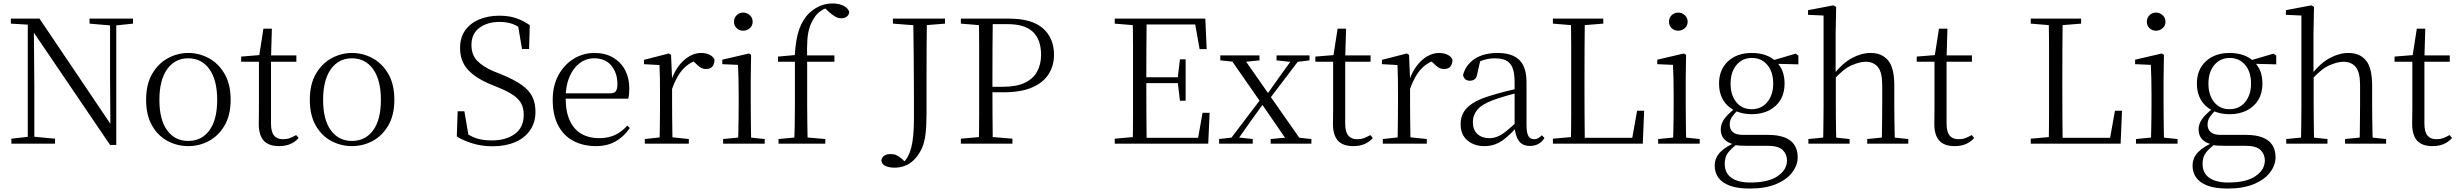

<svg xmlns="http://www.w3.org/2000/svg" viewBox="-20 -833 14249 1113"><path d="M46 0V-29L152 -41H172L299 -29V0ZM141 0V-703H176L179 -332V0ZM499 -696V-725H751V-696L646 -685H627ZM618 7 168 -656 166 -657 144 -690 43 -696V-725H209L637 -90L620 -84L618 -383V-725H654V7Z M1071 14Q1008 14 952 -15.5Q896 -45 861.5 -105Q827 -165 827 -255Q827 -345 862.5 -405.5Q898 -466 954 -496Q1010 -526 1071 -526Q1134 -526 1190 -496Q1246 -466 1281.5 -405.5Q1317 -345 1317 -255Q1317 -165 1281.5 -105Q1246 -45 1190.5 -15.5Q1135 14 1071 14ZM1071 -16Q1149 -16 1194 -77.5Q1239 -139 1239 -254Q1239 -369 1194 -432Q1149 -495 1071 -495Q994 -495 949 -432Q904 -369 904 -254Q904 -139 949 -77.5Q994 -16 1071 -16Z M1516 -475V-512H1698V-475ZM1598 14Q1537 14 1508.5 -18Q1480 -50 1480 -115Q1480 -138 1480.5 -156.5Q1481 -175 1481 -201V-475H1378V-505L1501 -515L1481 -500L1507 -667H1556L1551 -496V-485V-116Q1551 -69 1568.5 -47.5Q1586 -26 1620 -26Q1643 -26 1660 -32.5Q1677 -39 1697 -50L1711 -33Q1691 -10 1663 2Q1635 14 1598 14Z M2020 14Q1957 14 1901 -15.5Q1845 -45 1810.5 -105Q1776 -165 1776 -255Q1776 -345 1811.5 -405.5Q1847 -466 1903 -496Q1959 -526 2020 -526Q2083 -526 2139 -496Q2195 -466 2230.5 -405.5Q2266 -345 2266 -255Q2266 -165 2230.5 -105Q2195 -45 2139.5 -15.5Q2084 14 2020 14ZM2020 -16Q2098 -16 2143 -77.5Q2188 -139 2188 -254Q2188 -369 2143 -432Q2098 -495 2020 -495Q1943 -495 1898 -432Q1853 -369 1853 -254Q1853 -139 1898 -77.5Q1943 -16 2020 -16Z M2835 15Q2773 15 2718 -2Q2663 -19 2628 -42L2633 -188H2672L2699 -29L2657 -50L2653 -81Q2701 -45 2739.5 -32Q2778 -19 2831 -19Q2913 -19 2964.5 -56.5Q3016 -94 3016 -168Q3016 -205 3002 -232Q2988 -259 2955.5 -281.5Q2923 -304 2866 -327L2824 -344Q2737 -380 2692 -429.5Q2647 -479 2647 -554Q2647 -617 2677.5 -658.5Q2708 -700 2759.5 -721Q2811 -742 2873 -742Q2931 -742 2972.5 -727.5Q3014 -713 3051 -687L3047 -549H3006L2980 -702L3022 -681L3024 -650Q2986 -681 2953 -693.5Q2920 -706 2876 -706Q2806 -706 2759.5 -672Q2713 -638 2713 -572Q2713 -514 2747.5 -479.5Q2782 -445 2841 -420L2886 -402Q2962 -371 3005 -340Q3048 -309 3066 -272Q3084 -235 3084 -184Q3084 -123 3052.5 -77.5Q3021 -32 2965 -8.5Q2909 15 2835 15Z M3434 14Q3362 14 3305 -15.5Q3248 -45 3216 -105Q3184 -165 3184 -254Q3184 -337 3217.5 -398Q3251 -459 3306 -492.5Q3361 -526 3426 -526Q3489 -526 3534.5 -499Q3580 -472 3604 -426Q3628 -380 3628 -321Q3628 -285 3622 -261H3218V-292H3517Q3542 -292 3550.5 -305Q3559 -318 3559 -346Q3559 -410 3524 -452.5Q3489 -495 3424 -495Q3378 -495 3340.5 -467Q3303 -439 3281 -387.5Q3259 -336 3259 -266Q3259 -185 3283.5 -133Q3308 -81 3351.5 -56.5Q3395 -32 3452 -32Q3505 -32 3545 -50.5Q3585 -69 3616 -105L3631 -91Q3598 -42 3549.5 -14Q3501 14 3434 14Z M3718 0V-27L3828 -39H3860L3973 -27V0ZM3803 0Q3804 -24 3804.5 -65Q3805 -106 3805.5 -150Q3806 -194 3806 -227V-285Q3806 -337 3805.5 -378Q3805 -419 3803 -456L3713 -461V-486L3857 -523L3870 -515L3876 -375V-374V-227Q3876 -194 3876.5 -150Q3877 -106 3877.5 -65Q3878 -24 3879 0ZM3876 -318 3856 -369H3872Q3888 -416 3915 -451.5Q3942 -487 3975.5 -506.5Q4009 -526 4044 -526Q4072 -526 4093.5 -515.5Q4115 -505 4122 -486Q4121 -461 4109.5 -447Q4098 -433 4073 -433Q4056 -433 4041.5 -441.5Q4027 -450 4010 -468L3987 -488H4035Q3980 -475 3941.5 -434.5Q3903 -394 3876 -318Z M4172 0V-27L4283 -38H4307L4413 -27V0ZM4258 0Q4259 -24 4260 -65Q4261 -106 4261.5 -150Q4262 -194 4262 -227V-285Q4262 -335 4261 -377.5Q4260 -420 4258 -457L4167 -461V-487L4322 -523L4334 -515L4332 -378V-227Q4332 -194 4332.5 -150Q4333 -106 4333.5 -65Q4334 -24 4335 0ZM4288 -655Q4266 -655 4250.5 -669.5Q4235 -684 4235 -707Q4235 -730 4250.5 -745Q4266 -760 4288 -760Q4310 -760 4326.5 -745Q4343 -730 4343 -707Q4343 -684 4326.5 -669.5Q4310 -655 4288 -655Z M4493 0V-27L4609 -38H4639L4764 -27V0ZM4584 0Q4586 -56 4587 -113.5Q4588 -171 4588 -227V-475H4490V-505L4614 -516L4587 -502V-507Q4592 -603 4612.5 -662Q4633 -721 4673 -759Q4704 -787 4737.5 -800Q4771 -813 4806 -813Q4841 -813 4868 -800.5Q4895 -788 4903 -764Q4902 -748 4889.5 -737.5Q4877 -727 4857 -727Q4839 -727 4822 -736.5Q4805 -746 4784 -765L4757 -791V-800H4797V-792Q4768 -789 4741.5 -772Q4715 -755 4699 -728Q4683 -704 4673 -673.5Q4663 -643 4660 -599Q4657 -555 4659 -488V-227Q4659 -171 4660 -113.5Q4661 -56 4662 0ZM4624 -475V-512H4817V-475Z M5167 139Q5136 139 5114 129.5Q5092 120 5089 97Q5093 77 5107.5 68.5Q5122 60 5142 60Q5162 60 5176.5 66.5Q5191 73 5211 90L5233 112V118H5215V111Q5248 80 5263 20.5Q5278 -39 5278 -145Q5278 -199 5278 -252.5Q5278 -306 5277.5 -370.5Q5277 -435 5276.5 -521Q5276 -607 5274 -725H5353Q5352 -643 5351.5 -559.5Q5351 -476 5351 -390V-177Q5351 -102 5345 -55Q5339 -8 5326 22Q5313 52 5294 76Q5267 110 5234.5 124.5Q5202 139 5167 139ZM5156 -696V-725H5458V-696L5321 -685H5300Z M5550 0V-29L5684 -41H5708L5849 -29V0ZM5654 0Q5656 -83 5656 -166.5Q5656 -250 5656 -335V-390Q5656 -475 5656 -559Q5656 -643 5654 -725H5735Q5734 -643 5733.5 -559Q5733 -475 5733 -390V-320Q5733 -245 5733.5 -164Q5734 -83 5735 0ZM5695 -298V-330H5794Q5873 -330 5921.5 -353.5Q5970 -377 5992.5 -419Q6015 -461 6015 -515Q6015 -602 5968.5 -647.5Q5922 -693 5822 -693H5695V-725H5830Q5962 -725 6026 -668.5Q6090 -612 6090 -515Q6090 -454 6059.5 -404.5Q6029 -355 5964 -326.5Q5899 -298 5796 -298ZM5550 -696V-725H5695V-685H5684Z M6442 0V-29L6576 -41H6587V0ZM6546 0Q6548 -83 6548 -166.5Q6548 -250 6548 -335V-390Q6548 -475 6548 -559Q6548 -643 6546 -725H6627Q6626 -643 6625.5 -557.5Q6625 -472 6625 -378V-357Q6625 -256 6625.5 -169.5Q6626 -83 6627 0ZM6587 0V-34H6959L6921 -10L6951 -179H6992L6984 0ZM6587 -351V-385H6826V-351ZM6820 -249 6807 -360V-381L6820 -489H6853V-249ZM6442 -696V-725H6587V-685H6576ZM6934 -548 6904 -717 6943 -691H6587V-725H6967L6975 -548Z M7047 0V-27L7134 -37H7152L7242 -27V0ZM7092 0 7303 -278 7324 -258H7322L7229 -129L7138 0ZM7346 0V-27L7463 -38H7481L7582 -27V0ZM7326 -242 7307 -263H7309L7397 -388L7487 -512H7531ZM7453 0 7290 -237 7099 -512H7178L7338 -283L7536 0ZM7054 -483V-512H7281V-483L7180 -473H7152ZM7380 -483V-512H7571V-483L7488 -473H7472Z M7743 -475V-512H7925V-475ZM7825 14Q7764 14 7735.5 -18Q7707 -50 7707 -115Q7707 -138 7707.5 -156.5Q7708 -175 7708 -201V-475H7605V-505L7728 -515L7708 -500L7734 -667H7783L7778 -496V-485V-116Q7778 -69 7795.5 -47.5Q7813 -26 7847 -26Q7870 -26 7887 -32.5Q7904 -39 7924 -50L7938 -33Q7918 -10 7890 2Q7862 14 7825 14Z M7996 0V-27L8106 -39H8138L8251 -27V0ZM8081 0Q8082 -24 8082.5 -65Q8083 -106 8083.5 -150Q8084 -194 8084 -227V-285Q8084 -337 8083.5 -378Q8083 -419 8081 -456L7991 -461V-486L8135 -523L8148 -515L8154 -375V-374V-227Q8154 -194 8154.5 -150Q8155 -106 8155.5 -65Q8156 -24 8157 0ZM8154 -318 8134 -369H8150Q8166 -416 8193 -451.5Q8220 -487 8253.5 -506.5Q8287 -526 8322 -526Q8350 -526 8371.5 -515.5Q8393 -505 8400 -486Q8399 -461 8387.5 -447Q8376 -433 8351 -433Q8334 -433 8319.5 -441.5Q8305 -450 8288 -468L8265 -488H8313Q8258 -475 8219.5 -434.5Q8181 -394 8154 -318Z M8584 14Q8526 14 8486.5 -19Q8447 -52 8447 -114Q8447 -152 8464 -182Q8481 -212 8519.5 -236Q8558 -260 8622 -279Q8664 -292 8709.5 -303.5Q8755 -315 8795 -324V-300Q8755 -290 8713.5 -278Q8672 -266 8636 -253Q8571 -229 8544.5 -197.5Q8518 -166 8518 -126Q8518 -80 8544.5 -56Q8571 -32 8614 -32Q8637 -32 8660 -41Q8683 -50 8712 -73Q8741 -96 8780 -134L8787 -88H8766Q8734 -54 8706.5 -31.5Q8679 -9 8650 2.5Q8621 14 8584 14ZM8849 13Q8805 13 8784 -17Q8763 -47 8760 -101V-105V-354Q8760 -411 8747.5 -441Q8735 -471 8709.5 -483Q8684 -495 8644 -495Q8615 -495 8585 -486.5Q8555 -478 8523 -459L8562 -486L8544 -407Q8541 -384 8529.5 -374.5Q8518 -365 8501 -365Q8468 -365 8461 -398Q8477 -458 8529 -492Q8581 -526 8661 -526Q8746 -526 8787.5 -485.5Q8829 -445 8829 -354V-111Q8829 -61 8840.5 -43.5Q8852 -26 8873 -26Q8886 -26 8896 -31.5Q8906 -37 8918 -49L8933 -33Q8918 -9 8896.5 2Q8875 13 8849 13Z M8982 0V-29L9116 -41H9127V0ZM9086 0Q9088 -83 9088 -166Q9088 -249 9088 -329V-390Q9088 -475 9088 -559Q9088 -643 9086 -725H9167Q9166 -643 9165.5 -557Q9165 -471 9165 -373V-316Q9165 -246 9165.5 -164.5Q9166 -83 9167 0ZM9127 0V-34H9473L9438 -11L9470 -191H9511L9503 0ZM8982 -696V-725H9274V-696L9137 -685H9116Z M9592 0V-27L9703 -38H9727L9833 -27V0ZM9678 0Q9679 -24 9680 -65Q9681 -106 9681.5 -150Q9682 -194 9682 -227V-285Q9682 -335 9681 -377.5Q9680 -420 9678 -457L9587 -461V-487L9742 -523L9754 -515L9752 -378V-227Q9752 -194 9752.5 -150Q9753 -106 9753.5 -65Q9754 -24 9755 0ZM9708 -655Q9686 -655 9670.5 -669.5Q9655 -684 9655 -707Q9655 -730 9670.5 -745Q9686 -760 9708 -760Q9730 -760 9746.5 -745Q9763 -730 9763 -707Q9763 -684 9746.5 -669.5Q9730 -655 9708 -655Z M10123 260Q10051 260 10006.5 243Q9962 226 9941 196.5Q9920 167 9920 128Q9920 81 9953.5 47.5Q9987 14 10051 -12L10057 -3Q10016 27 9997 52.5Q9978 78 9978 116Q9978 170 10016.5 197.5Q10055 225 10127 225Q10231 225 10285 188Q10339 151 10339 97Q10339 62 10314.5 37Q10290 12 10224 12H10100Q10080 12 10063 11Q10046 10 10031 6V4Q9955 -15 9955 -83Q9955 -114 9974.5 -142Q9994 -170 10037 -204V-213L10061 -202Q10033 -174 10020 -155Q10007 -136 10007 -110Q10007 -84 10025 -67.5Q10043 -51 10084 -51H10231Q10288 -51 10326 -36Q10364 -21 10382.5 8Q10401 37 10401 79Q10401 124 10369.5 166Q10338 208 10276 234Q10214 260 10123 260ZM10135 -171Q10077 -171 10034 -193Q9991 -215 9968 -254.5Q9945 -294 9945 -348Q9945 -429 9997 -477.5Q10049 -526 10135 -526Q10179 -526 10214.5 -513.5Q10250 -501 10274 -477L10276 -475Q10325 -430 10325 -348Q10325 -294 10301.5 -254.5Q10278 -215 10235 -193Q10192 -171 10135 -171ZM10134 -200Q10191 -200 10225 -241.5Q10259 -283 10259 -349Q10259 -416 10225 -456.5Q10191 -497 10136 -497Q10080 -497 10046 -456Q10012 -415 10012 -348Q10012 -282 10045 -241Q10078 -200 10134 -200ZM10244 -464V-481H10250L10389 -522L10405 -511V-460Z M10463 0V-27L10573 -38H10598L10702 -27V0ZM10548 0Q10549 -24 10549.5 -65Q10550 -106 10550.5 -150Q10551 -194 10551 -227V-743L10461 -747V-774L10608 -802L10624 -793L10621 -639V-405L10622 -393V-227Q10622 -194 10622.5 -150Q10623 -106 10623.5 -65Q10624 -24 10625 0ZM10804 0V-27L10912 -38H10938L11042 -27V0ZM10888 0Q10889 -24 10889.5 -64.5Q10890 -105 10890.5 -149Q10891 -193 10891 -227V-339Q10891 -415 10865.5 -445Q10840 -475 10795 -475Q10760 -475 10712.5 -454Q10665 -433 10609 -370L10592 -403H10610Q10662 -468 10716.5 -497Q10771 -526 10824 -526Q10889 -526 10925 -483Q10961 -440 10961 -337V-227Q10961 -193 10961.5 -149Q10962 -105 10963 -64.5Q10964 -24 10965 0Z M11229 -475V-512H11411V-475ZM11311 14Q11250 14 11221.5 -18Q11193 -50 11193 -115Q11193 -138 11193.5 -156.5Q11194 -175 11194 -201V-475H11091V-505L11214 -515L11194 -500L11220 -667H11269L11264 -496V-485V-116Q11264 -69 11281.5 -47.5Q11299 -26 11333 -26Q11356 -26 11373 -32.5Q11390 -39 11410 -50L11424 -33Q11404 -10 11376 2Q11348 14 11311 14Z M11752 0V-29L11886 -41H11897V0ZM11856 0Q11858 -83 11858 -166Q11858 -249 11858 -329V-390Q11858 -475 11858 -559Q11858 -643 11856 -725H11937Q11936 -643 11935.5 -557Q11935 -471 11935 -373V-316Q11935 -246 11935.5 -164.5Q11936 -83 11937 0ZM11897 0V-34H12243L12208 -11L12240 -191H12281L12273 0ZM11752 -696V-725H12044V-696L11907 -685H11886Z M12362 0V-27L12473 -38H12497L12603 -27V0ZM12448 0Q12449 -24 12450 -65Q12451 -106 12451.5 -150Q12452 -194 12452 -227V-285Q12452 -335 12451 -377.5Q12450 -420 12448 -457L12357 -461V-487L12512 -523L12524 -515L12522 -378V-227Q12522 -194 12522.5 -150Q12523 -106 12523.5 -65Q12524 -24 12525 0ZM12478 -655Q12456 -655 12440.5 -669.5Q12425 -684 12425 -707Q12425 -730 12440.5 -745Q12456 -760 12478 -760Q12500 -760 12516.5 -745Q12533 -730 12533 -707Q12533 -684 12516.5 -669.5Q12500 -655 12478 -655Z M12893 260Q12821 260 12776.5 243Q12732 226 12711 196.5Q12690 167 12690 128Q12690 81 12723.5 47.5Q12757 14 12821 -12L12827 -3Q12786 27 12767 52.5Q12748 78 12748 116Q12748 170 12786.5 197.5Q12825 225 12897 225Q13001 225 13055 188Q13109 151 13109 97Q13109 62 13084.5 37Q13060 12 12994 12H12870Q12850 12 12833 11Q12816 10 12801 6V4Q12725 -15 12725 -83Q12725 -114 12744.5 -142Q12764 -170 12807 -204V-213L12831 -202Q12803 -174 12790 -155Q12777 -136 12777 -110Q12777 -84 12795 -67.5Q12813 -51 12854 -51H13001Q13058 -51 13096 -36Q13134 -21 13152.5 8Q13171 37 13171 79Q13171 124 13139.5 166Q13108 208 13046 234Q12984 260 12893 260ZM12905 -171Q12847 -171 12804 -193Q12761 -215 12738 -254.5Q12715 -294 12715 -348Q12715 -429 12767 -477.5Q12819 -526 12905 -526Q12949 -526 12984.5 -513.5Q13020 -501 13044 -477L13046 -475Q13095 -430 13095 -348Q13095 -294 13071.5 -254.5Q13048 -215 13005 -193Q12962 -171 12905 -171ZM12904 -200Q12961 -200 12995 -241.5Q13029 -283 13029 -349Q13029 -416 12995 -456.5Q12961 -497 12906 -497Q12850 -497 12816 -456Q12782 -415 12782 -348Q12782 -282 12815 -241Q12848 -200 12904 -200ZM13014 -464V-481H13020L13159 -522L13175 -511V-460Z M13233 0V-27L13343 -38H13368L13472 -27V0ZM13318 0Q13319 -24 13319.5 -65Q13320 -106 13320.5 -150Q13321 -194 13321 -227V-743L13231 -747V-774L13378 -802L13394 -793L13391 -639V-405L13392 -393V-227Q13392 -194 13392.5 -150Q13393 -106 13393.5 -65Q13394 -24 13395 0ZM13574 0V-27L13682 -38H13708L13812 -27V0ZM13658 0Q13659 -24 13659.5 -64.5Q13660 -105 13660.5 -149Q13661 -193 13661 -227V-339Q13661 -415 13635.5 -445Q13610 -475 13565 -475Q13530 -475 13482.5 -454Q13435 -433 13379 -370L13362 -403H13380Q13432 -468 13486.5 -497Q13541 -526 13594 -526Q13659 -526 13695 -483Q13731 -440 13731 -337V-227Q13731 -193 13731.5 -149Q13732 -105 13733 -64.5Q13734 -24 13735 0Z M13999 -475V-512H14181V-475ZM14081 14Q14020 14 13991.5 -18Q13963 -50 13963 -115Q13963 -138 13963.5 -156.5Q13964 -175 13964 -201V-475H13861V-505L13984 -515L13964 -500L13990 -667H14039L14034 -496V-485V-116Q14034 -69 14051.5 -47.5Q14069 -26 14103 -26Q14126 -26 14143 -32.5Q14160 -39 14180 -50L14194 -33Q14174 -10 14146 2Q14118 14 14081 14Z"/></svg>

Font: Noto Serif JP ExtraLight Light
Style: Regular
Weight: 300
Version: Version 2.003-H1;hotconv 1.1.1;makeotfexe 2.6.0